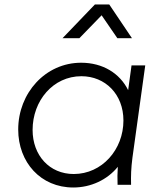

<svg xmlns="http://www.w3.org/2000/svg" viewBox="-20 -822 712 854"><path d="M306 12C384 12 457 -22 504 -80C502 -52 502 -28 503 0H563C562 -41 563 -73 569 -120L626 -531H565L550 -421C513 -496 437 -543 341 -543C182 -543 61 -408 61 -246C61 -100 161 12 306 12ZM125 -244C125 -374 216 -483 342 -483C448 -483 529 -403 529 -286C529 -157 434 -48 308 -48C200 -48 125 -131 125 -244ZM258 -652H333L432 -754L502 -652H567L466 -802H402Z"/></svg>

Font: Mluvka Light
Style: Italic
Weight: 300
Italic angle: -8°
Designer: Modified by Jiří Krblich, Original typeface by Gumpita Rahayu
Foundry: Gumpita Rahayu & Jiří Krblich
Version: Version 2.000;Glyphs 3.1.1 (3134)